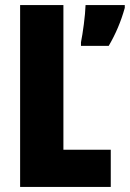

<svg xmlns="http://www.w3.org/2000/svg" viewBox="-20 -734 510 754"><path d="M59 0H415V-146H229V-714H59ZM470 -703V-714H316C315 -674 305 -602 298 -568V-554H407C434 -600 455 -649 470 -703Z"/></svg>

Font: Noto Sans Georgian ExtraCondensed Black
Style: Regular
Weight: 900
Width: 2
Designer: Monotype Design Team, Akaki Razmadze
Foundry: Google LLC
Version: Version 2.005